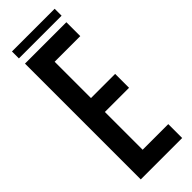

<svg xmlns="http://www.w3.org/2000/svg" viewBox="-289 -912 938 938"><g transform="rotate(-45 179.5 -443.5)"><path d="M46 0V-800H332V-704H155V-453H322V-357H155V-96H332V0ZM43 -839V-887H338V-839Z"/></g></svg>

Font: Big Shoulders Display
Style: Bold
Weight: 700
Designer: Patric King
Foundry: XO Type Co
Version: Version 1.000; ttfautohint (v1.8.2)